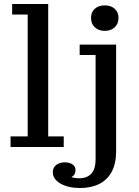

<svg xmlns="http://www.w3.org/2000/svg" viewBox="-20 -738 697 964"><path d="M33 0V-53H119V-665H41V-718H222V-53H300V0ZM460 61V-462H380V-514H563V21ZM306 77Q328 77 343.5 87Q359 97 359 116Q359 140 340.5 150Q322 160 299 160L308 131Q316 143 334.5 150Q353 157 378 157L382 206Q322 206 283.5 183.5Q245 161 245 127Q245 104 262 90.5Q279 77 306 77ZM378 157Q417 157 438.5 134Q460 111 460 61L563 21Q563 84 540.5 125Q518 166 477.5 186Q437 206 382 206ZM506 -583Q475 -583 456 -601Q437 -619 437 -648Q437 -677 456 -694Q475 -711 506 -711Q537 -711 556 -694Q575 -677 575 -648Q575 -619 556 -601Q537 -583 506 -583Z"/></svg>

Font: Montagu Slab 24pt
Style: Regular
Weight: 400
Designer: Florian Karsten
Foundry: Florian Karsten
Version: Version 1.000